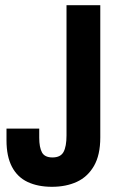

<svg xmlns="http://www.w3.org/2000/svg" viewBox="-20 -707 449 739"><path d="M180 12Q126 12 86.5 -6.5Q47 -25 26 -65Q5 -105 5 -167V-212H131V-177Q131 -140 141.5 -120.5Q152 -101 182 -101Q213 -101 224.5 -122Q236 -143 236 -186V-687H366V-178Q366 -110 341.5 -68Q317 -26 275.5 -7Q234 12 180 12Z"/></svg>

Font: Archivo ExtraCondensed
Style: Bold
Weight: 700
Width: 2
Designer: Hector Gatti
Foundry: Omnibus-Type
Version: Version 2.001